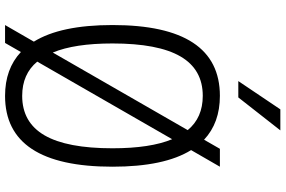

<svg xmlns="http://www.w3.org/2000/svg" viewBox="-200 -886 1101 740"><g transform="rotate(90 350.0 -516.5)"><path d="M350 14Q246 14 181 -47L146 14H77L141 -97Q77 -200 77 -400Q77 -814 350 -814Q454 -814 519 -753L554 -814H623L559 -703Q623 -600 623 -400Q623 14 350 14ZM148 -400Q148 -254 183 -170L482 -690Q434 -748 350 -748Q248 -748 198 -662Q148 -576 148 -400ZM350 -52Q452 -52 502 -138Q552 -224 552 -400Q552 -546 517 -630L218 -110Q266 -52 350 -52ZM293 -885 402 -1047H483L356 -885Z"/></g></svg>

Font: Martian Mono ExtraLight
Style: Regular
Weight: 200
Monospace: yes
Designer: Roman Shamin
Foundry: Evil Martians
Version: Version 1.000; ttfautohint (v1.8.4.7-5d5b)